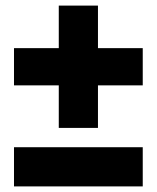

<svg xmlns="http://www.w3.org/2000/svg" viewBox="-20 -650 560 686"><path d="M330 -478H490V-345H330V-193H190V-345H30V-478H190V-630H330ZM30 16V-124H490V16Z"/></svg>

Font: TypoPRO Montserrat Alternates
Style: Regular
Weight: 900
Designer: Julieta Ulanovsky
Foundry: Julieta Ulanovsky
Version: Version 6.001